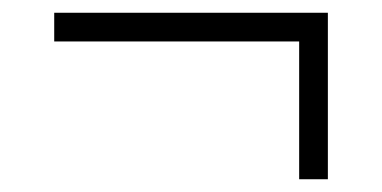

<svg xmlns="http://www.w3.org/2000/svg" viewBox="-20 -403 599 301"><path d="M449 -338H65V-383H494V-122H449Z"/></svg>

Font: Noto Serif Light
Style: Regular
Weight: 300
Designer: Monotype Design Team
Foundry: Monotype Imaging Inc.
Version: Version 1.001